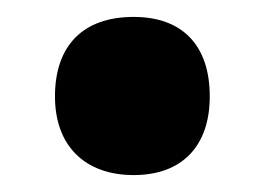

<svg xmlns="http://www.w3.org/2000/svg" viewBox="-20 -466 313 227"><path d="M45 -352C45 -293 81 -259 138 -259C195 -259 228 -293 228 -352C228 -412 196 -446 138 -446C78 -446 45 -412 45 -352Z"/></svg>

Font: Noto Sans Gujarati ExtraCondensed Black
Style: Regular
Weight: 900
Width: 2
Designer: Jelle Bosma - Monotype Design Team, Universal Thirst
Foundry: Monotype Imaging Inc.
Version: Version 2.106